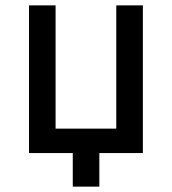

<svg xmlns="http://www.w3.org/2000/svg" viewBox="-20 -570 640 715"><path d="M251 125V0H88V-550H187V-91H413V-550H512V0H350V125Z"/></svg>

Font: JetBrains Mono NL Medium
Style: Regular
Weight: 500
Monospace: yes
Designer: Philipp Nurullin, Konstantin Bulenkov
Foundry: JetBrains
Version: Version 2.305; ttfautohint (v1.8.4.7-5d5b)